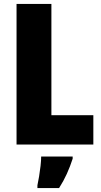

<svg xmlns="http://www.w3.org/2000/svg" viewBox="-20 -827 514 975"><path d="M64 -93V-807H241V-242H454V-93ZM349 -21Q336 19 319.5 55.5Q303 92 280 128H170V114Q174 96 178.5 69Q183 42 186 15Q189 -12 189 -32H349Z"/></svg>

Font: Noto Sans Kannada UI Condensed Black
Style: Regular
Weight: 900
Width: 3
Designer: Jelle Bosma - Monotype Design Team
Foundry: Monotype Imaging Inc.
Version: Version 2.005; ttfautohint (v1.8.4.7-5d5b)